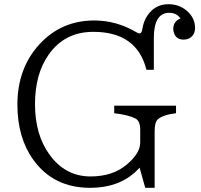

<svg xmlns="http://www.w3.org/2000/svg" viewBox="-20 -877 960 916"><path d="M672.9 19 646 -77.1Q560.1 19 409.7 19Q234.4 19 138.2 -115.7Q63 -221.2 63 -377.9Q63 -551.3 168.5 -666Q272.5 -779.3 430.2 -779.3Q535.6 -779.3 630.9 -723.1Q639.6 -717.8 646 -717.8Q656.2 -717.8 659.7 -741.2Q667 -787.1 696.8 -819.8Q730.5 -856.9 784.2 -856.9Q835 -856.9 871.6 -825.2Q910.6 -791.5 910.6 -743.2Q910.6 -721.7 898.9 -707Q882.8 -688 856.4 -688Q820.3 -688 810.1 -719.7Q806.6 -729.5 806.6 -739.3Q806.6 -774.9 840.8 -789.1Q822.3 -815.9 787.6 -815.9Q713.9 -815.9 713.9 -695.3V-543.9H678.7Q633.3 -725.1 425.3 -725.1Q287.6 -725.1 211.4 -615.2Q147 -523.4 147 -379.9Q147 -234.4 216.3 -139.2Q291.5 -35.2 412.1 -35.2Q516.6 -35.2 583.5 -90.8Q648.9 -145 648.9 -196.8V-258.8Q648.9 -299.3 626.5 -311.5Q593.8 -328.6 524.9 -336.9V-373H819.8V-336.9Q757.3 -329.1 732.9 -307.6Q717.8 -293.9 717.8 -252V19Z"/></svg>

Font: BIZ UDPMincho
Style: Regular
Weight: 400
Designer: TypeBank Co., Ltd.
Foundry: Morisawa Inc.
Version: Version 1.06